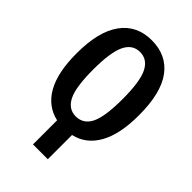

<svg xmlns="http://www.w3.org/2000/svg" viewBox="-266 -804 1109 1109"><g transform="rotate(45 289.0 -249.5)"><path d="M350 8V206H229V9Q135 -12 85 -100Q35 -188 35 -345Q35 -523 101.5 -614Q168 -705 289 -705Q411 -705 477 -616Q543 -527 543 -346Q543 -191 493 -102Q443 -13 350 8ZM410 -346Q410 -488 380 -548.5Q350 -609 289 -609Q228 -609 198.5 -548Q169 -487 169 -345Q169 -202 199 -142.5Q229 -83 289 -83Q351 -83 380.5 -142Q410 -201 410 -346Z"/></g></svg>

Font: Fira Sans Compressed Medium
Style: Regular
Weight: 500
Width: 1
Designer: bBox Type GmbH & Carrois Corporate GbR & Edenspiekermann AG
Foundry: bBox Type GmbH & Carrois Corporate GbR & Edenspiekermann AG
Version: Version 4.301